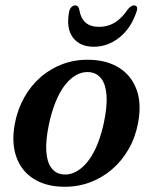

<svg xmlns="http://www.w3.org/2000/svg" viewBox="-20 -698 580 729"><path d="M320.5 -471Q386.5 -469.5 432.5 -440.5Q478.5 -411.5 498.2 -358.8Q518 -306 504.5 -232.5Q494.5 -177.5 468.5 -132Q442.5 -86.5 404.2 -54Q366 -21.5 318.5 -4.5Q271 12.5 217.5 11Q153 9.5 107.5 -19.2Q62 -48 42.5 -101Q23 -154 36 -227Q46.5 -282.5 72 -328Q97.5 -373.5 135.2 -406Q173 -438.5 220 -455.5Q267 -472.5 320.5 -471ZM217.5 -36Q237.5 -33.5 256.8 -40.8Q276 -48 293.8 -64Q311.5 -80 326.8 -104.2Q342 -128.5 354 -160.8Q366 -193 374.5 -232.5Q387.5 -294.5 384.5 -335.8Q381.5 -377 365 -399Q348.5 -421 320 -424Q300.5 -426 281.8 -418.8Q263 -411.5 245.8 -395.8Q228.5 -380 213.5 -355.8Q198.5 -331.5 186.5 -299Q174.5 -266.5 166 -227Q153 -165 155.8 -123.8Q158.5 -82.5 174.8 -60.8Q191 -39 217.5 -36ZM356 -596Q389 -596 415.8 -612.2Q442.5 -628.5 466 -663.5Q478 -677.5 488.5 -677.5Q497 -677.5 499.8 -671.2Q502.5 -665 498.5 -654Q477.5 -590.5 433.2 -555.5Q389 -520.5 336 -520.5Q283 -520.5 256.8 -555.5Q230.5 -590.5 242.5 -654Q245 -665 251.5 -671.2Q258 -677.5 266 -677.5Q277 -677.5 280.5 -663.5Q286.5 -628 305.2 -612Q324 -596 356 -596Z"/></svg>

Font: Fraunces Medium
Style: Italic
Weight: 500
Italic angle: -16°
Version: Version 1.000;[b76b70a41]